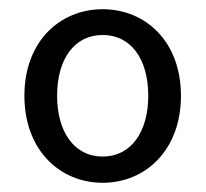

<svg xmlns="http://www.w3.org/2000/svg" viewBox="-20 -829 447 417"><path d="M203 -432C295 -432 373 -502 373 -621C373 -740 295 -809 203 -809C111 -809 33 -740 33 -621C33 -502 111 -432 203 -432ZM203 -489C141 -489 104 -543 104 -621C104 -700 141 -753 203 -753C265 -753 302 -700 302 -621C302 -543 265 -489 203 -489Z"/></svg>

Font: Noto Sans CJK SC Regular
Style: Regular
Weight: 400
Designer: Ryoko NISHIZUKA (kana & ideographs); Paul D. Hunt (Latin, Greek & Cyrillic); Wenlong ZHANG (bopomofo); Sandoll Communica
Foundry: Adobe Systems Incorporated
Version: Version 1.004;PS 1.004;hotconv 1.0.82;makeotf.lib2.5.63406